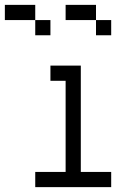

<svg xmlns="http://www.w3.org/2000/svg" viewBox="-20 -770 540 790"><path d="M437.5 0V-62.5H312.5V-500H187.5V-437.5H250Q250 -437.5 250 -62.5H125V0ZM187.5 -625V-687.5H125V-625ZM437.5 -625V-687.5H375V-625ZM125 -687.5V-750H0V-687.5ZM375 -687.5V-750H250V-687.5Z"/></svg>

Font: UnifontExMono
Style: Regular
Weight: 500
Version: Version 15.0.06